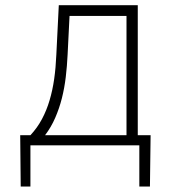

<svg xmlns="http://www.w3.org/2000/svg" viewBox="-20 -548 640 724"><path d="M94.7 -38.1H56.2L58.1 155.3H94.7V0H505.4V155.3H545.4L547.9 -38.1H499.5V-528.3H201.7L192.4 -341.3Q190.4 -293 184.3 -250.2Q178.2 -207.5 167 -169.9Q155.8 -131.8 138.2 -98.9Q120.6 -65.9 94.7 -38.1ZM234.9 -341.3 242.2 -487.8H457V-38.1H149.9Q172.9 -68.4 188.2 -103.8Q203.6 -139.2 213.4 -177.7Q223.1 -216.3 228 -257.6Q232.9 -298.8 234.9 -341.3Z"/></svg>

Font: Roboto Mono ExtraLight
Style: Regular
Weight: 250
Monospace: yes
Designer: Google
Version: Version 3.000